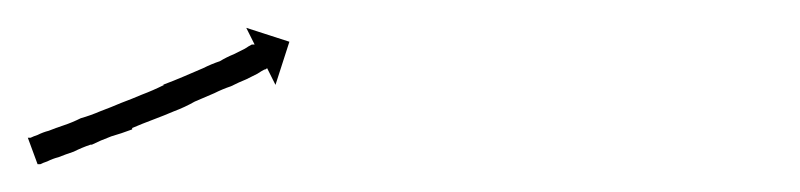

<svg xmlns="http://www.w3.org/2000/svg" viewBox="-22 -105 575 138"><path d="M0 -6Q2 -7 5 -8Q9 -10 13 -11Q18 -13 24 -15Q30 -17 36 -20Q43 -22 50 -25Q58 -28 65 -31Q73 -34 80 -37Q88 -40 96 -44H95Q103 -47 110 -50Q117 -53 124 -56Q130 -59 136 -61Q141 -64 146 -66Q150 -68 154 -70Q157 -72 159 -73Q160 -73 161 -73L155 -85L186 -75L176 -44L170 -56Q169 -55 168 -55Q166 -54 163 -52Q159 -50 155 -48Q150 -46 144 -43Q138 -41 132 -38Q125 -35 118 -32Q111 -28 103 -25Q96 -22 88 -19Q80 -16 73 -13V-12Q65 -9 58 -7Q50 -4 44 -1H43Q37 1 31 4Q25 6 20 8Q16 9 12 11Q9 12 7 13Q6 13 5 13L-2 -6Q-1 -6 0 -6Z"/></svg>

Font: FRB American Cursive Just Arrows Thin
Style: Italic
Weight: 100
Italic angle: -25°
Version: Version 2.0;Modular Font Editor K font №1